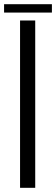

<svg xmlns="http://www.w3.org/2000/svg" viewBox="-44 -898 269 918"><path d="M51.9 0V-800H124.4V0ZM-24.5 -877.9H204.2V-837.9H-24.5Z"/></svg>

Font: Big Shoulders Display SC Thin
Style: Regular
Weight: 100
Designer: Patric King
Foundry: XO Type Co
Version: Version 2.002